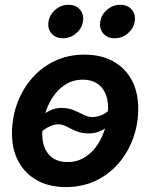

<svg xmlns="http://www.w3.org/2000/svg" viewBox="-20 -758 619 790"><path d="M251 11.7Q182.1 11.7 132.6 -15.9Q83 -43.5 56.2 -93Q29.3 -142.6 29.3 -209Q29.3 -273.4 50.5 -331.8Q71.8 -390.1 111.1 -435.5Q150.4 -481 205.3 -507.1Q260.3 -533.2 327.1 -533.2Q396 -533.2 445.8 -505.6Q495.6 -478 522.2 -428.2Q548.8 -378.4 548.8 -311Q548.8 -248 528.1 -189.9Q507.3 -131.8 468.3 -86.4Q429.2 -41 374.3 -14.6Q319.3 11.7 251 11.7ZM256.8 -91.3Q298.3 -91.3 329.8 -111.3Q361.3 -131.3 382.3 -164.1Q403.3 -196.8 414.1 -235.8Q424.8 -274.9 424.8 -313Q424.8 -349.6 412.6 -375.7Q400.4 -401.9 377.2 -416Q354 -430.2 321.3 -430.2Q280.8 -430.2 249.5 -410.4Q218.3 -390.6 197 -358.2Q175.8 -325.7 164.8 -286.1Q153.8 -246.6 153.8 -207.5Q153.8 -153.3 180.9 -122.3Q208 -91.3 256.8 -91.3ZM125.5 -192.4 91.3 -224.6Q117.7 -252.9 140.9 -272.9Q164.1 -293 186.3 -303.5Q208.5 -314 232.4 -314Q261.2 -314 283.7 -304.4Q306.2 -294.9 324.5 -285.6Q342.8 -276.4 358.9 -276.4Q382.3 -276.4 404.5 -287.1Q426.8 -297.9 449.7 -329.6L487.3 -300.8Q461.4 -270.5 439 -250Q416.5 -229.5 393.8 -219.2Q371.1 -209 345.2 -209Q315.9 -209 293.9 -218.3Q272 -227.5 254.4 -237.1Q236.8 -246.6 219.7 -246.6Q199.7 -246.6 176 -233.6Q152.3 -220.7 125.5 -192.4ZM451.7 -600.6Q421.9 -600.6 404.8 -620.4Q387.7 -640.1 392.6 -669.4Q397.5 -698.7 421.1 -718.5Q444.8 -738.3 474.6 -738.3Q504.9 -738.3 522 -718.5Q539.1 -698.7 534.2 -669.4Q529.3 -640.1 505.6 -620.4Q481.9 -600.6 451.7 -600.6ZM238.8 -600.6Q209 -600.6 191.9 -620.4Q174.8 -640.1 179.7 -669.4Q184.6 -698.7 208.3 -718.5Q231.9 -738.3 261.7 -738.3Q292 -738.3 309.1 -718.5Q326.2 -698.7 321.3 -669.4Q316.4 -640.1 292.7 -620.4Q269 -600.6 238.8 -600.6Z"/></svg>

Font: Inter 28pt SemiBold
Style: Italic
Weight: 600
Italic angle: -9.3988°
Designer: Rasmus Andersson
Foundry: rsms
Version: Version 4.001;git-66647c0bb